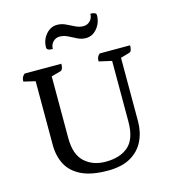

<svg xmlns="http://www.w3.org/2000/svg" viewBox="-127 -973 965 1087"><g transform="rotate(-15 355.5 -430.0)"><path d="M371 12Q276 12 217.5 -16Q159 -44 132.5 -94Q106 -144 106 -211V-583L38 -599Q38 -613 42 -622.5Q46 -632 57 -641H272Q272 -606 256 -601L201 -586V-224Q201 -128 249 -84Q297 -40 372 -40Q458 -40 506 -83Q554 -126 554 -226V-582L479 -599Q479 -613 482.5 -622.5Q486 -632 497 -641H675Q675 -605 659 -601L607 -586V-214Q607 -151 582 -99.5Q557 -48 505 -18Q453 12 371 12ZM302 -792Q279 -792 263 -775.5Q247 -759 247 -734Q212 -734 212 -752Q212 -796 239.5 -828Q267 -860 305 -860Q331 -860 355 -848.5Q379 -837 402 -825.5Q425 -814 449 -814Q472 -814 488 -830.5Q504 -847 504 -872Q538 -872 538 -855Q538 -811 511 -778Q484 -745 445 -745Q419 -745 395.5 -757Q372 -769 349 -780.5Q326 -792 302 -792Z"/></g></svg>

Font: Petrona Medium
Style: Regular
Weight: 500
Designer: Ringo R. Seeber
Foundry: Ringo R. Seeber
Version: Version 2.001; ttfautohint (v1.8.3)